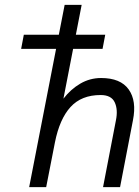

<svg xmlns="http://www.w3.org/2000/svg" viewBox="-20 -770 572 790"><path d="M246 -750H316L241 -364Q271 -403 310.5 -426Q350 -449 396 -449Q476 -449 509.5 -402Q543 -355 527 -275L474 0H404L457 -275Q466 -319 452 -349Q438 -379 394 -379Q315 -379 270 -329.5Q225 -280 206 -184L170 0H100ZM78 -627H413L402 -569H67Z"/></svg>

Font: Teachers[wght] Italic
Style: Regular
Weight: 400
Designer: Alfredo Marco Pradil & Chank Diesel
Version: Version 1.000;Glyphs 3.1.2 (3151)